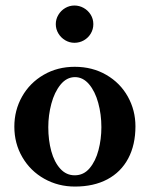

<svg xmlns="http://www.w3.org/2000/svg" viewBox="-20 -668 543 699"><path d="M32.2 -207Q32.2 -266.6 60.3 -316.4Q88.4 -366.2 138.7 -395.5Q189 -424.8 252 -424.8Q316.4 -424.8 366.9 -395.5Q417.5 -366.2 445.3 -316.4Q473.1 -266.6 473.1 -208Q473.1 -140.6 446.8 -91.1Q420.4 -41.5 370.8 -15.1Q321.3 11.2 252.9 11.2Q191.9 11.2 141.4 -17.1Q90.8 -45.4 61.5 -95.5Q32.2 -145.5 32.2 -207ZM349.1 -205.1Q349.1 -251.5 337.6 -293.5Q326.2 -335.4 304.2 -361.3Q282.2 -387.2 252.9 -387.2Q222.7 -387.2 200.4 -359.9Q178.2 -332.5 167 -290.5Q155.8 -248.5 155.8 -205.1Q155.8 -157.7 166.7 -117.7Q177.7 -77.6 199.5 -53.7Q221.2 -29.8 252 -29.8Q284.7 -29.8 306.4 -55.7Q328.1 -81.5 338.6 -121.6Q349.1 -161.6 349.1 -205.1ZM183.1 -580.1Q183.1 -598.1 192.4 -613.8Q201.7 -629.4 217.3 -638.7Q232.9 -647.9 251 -647.9Q268.6 -647.9 284.4 -639.2Q300.3 -630.4 310.1 -614.7Q319.8 -599.1 319.8 -580.1Q319.8 -561.5 310.5 -545.9Q301.3 -530.3 285.4 -521.2Q269.5 -512.2 251 -512.2Q232.9 -512.2 217.3 -521.5Q201.7 -530.8 192.4 -546.4Q183.1 -562 183.1 -580.1Z"/></svg>

Font: JuniusX
Style: Bold
Weight: 700
Designer: Peter S. Baker
Foundry: Briery Creek Software
Version: Version 1.004